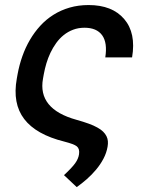

<svg xmlns="http://www.w3.org/2000/svg" viewBox="-20 -573 590 776"><path d="M47.9 -255.3 51.1 -273.1Q57.9 -310.4 70.3 -345.5Q82.7 -380.7 100.9 -411.8Q119 -442.8 142.8 -468.8Q166.5 -494.7 196.2 -513.3Q225.9 -532 261.4 -542.3Q296.9 -552.6 338.1 -552.6Q433.6 -552.6 481.9 -496.1Q530.5 -439.6 513.8 -340.9H405.5Q414.8 -400.2 392.8 -430.6Q370.7 -460.9 321.7 -460.9Q296.5 -460.9 275.6 -452.9Q254.6 -445 237.6 -431.3Q220.5 -417.6 207.2 -399.1Q193.9 -380.7 183.9 -359.7Q174 -338.8 167.4 -316.6Q160.9 -294.4 157 -273.1L153.8 -255.3Q131.4 -132.5 289.1 -88.8Q317.1 -81 338.2 -73.3Q359.4 -65.7 373.6 -57.5Q387.8 -49.7 396.7 -41Q405.5 -32.3 410.3 -22.7Q415.1 -13.1 416 -2.5Q416.9 8.2 414.8 19.9Q410.5 45.1 398.1 68.5Q385.7 92 368.3 112.7Q350.9 133.5 330.6 151.3Q310.4 169 290.1 183.2L238.6 134.9Q254.6 120 265.8 108.1Q277 96.2 283.7 87Q296.9 68.5 299.4 50.4Q302.6 28.4 290.5 18.5Q284.4 13.5 271.8 8.9Q259.2 4.3 240.1 -0.7Q125.7 -29.1 77.8 -92Q29.8 -154.8 47.9 -255.3Z"/></svg>

Font: Inter P Medium
Style: Italic
Weight: 500
Italic angle: 9.39999°
Designer: Rasmus Andersson
Foundry: rsms
Version: Version 3.018;git-588b23468